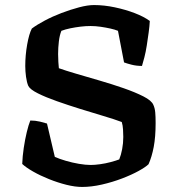

<svg xmlns="http://www.w3.org/2000/svg" viewBox="-20 -740 696 760"><path d="M305 0Q277 0 243 -8.5Q209 -17 174 -31Q139 -45 111 -61Q83 -77 68 -91Q69 -121 74 -154.5Q79 -188 86 -217Q93 -246 100 -263Q120 -263 138.5 -258.5Q157 -254 166 -251L197 -119Q215 -111 240.5 -103.5Q266 -96 292.5 -91.5Q319 -87 339 -87Q355 -87 376.5 -90Q398 -93 418.5 -98.5Q439 -104 452 -109Q459 -126 463.5 -149.5Q468 -173 468 -198Q468 -211 467 -227.5Q466 -244 462 -257Q433 -268 389 -281Q345 -294 297 -309Q249 -324 205 -339.5Q161 -355 130 -370.5Q99 -386 92 -400Q86 -414 83 -436Q80 -458 80 -479Q80 -521 87.5 -563.5Q95 -606 106 -627Q126 -642 157 -658.5Q188 -675 223.5 -688.5Q259 -702 293 -711Q327 -720 352 -720Q392 -720 434.5 -711Q477 -702 513.5 -688Q550 -674 573 -657Q572 -637 568.5 -611.5Q565 -586 561 -560Q557 -534 551.5 -513Q546 -492 542 -479Q520 -479 500.5 -484Q481 -489 471 -493L447 -618Q435 -623 417 -627Q399 -631 378.5 -634Q358 -637 338 -637Q319 -637 298.5 -634.5Q278 -632 258.5 -628Q239 -624 223 -618Q216 -601 213 -576Q210 -551 210 -526Q210 -509 211 -494.5Q212 -480 213 -470Q238 -461 280.5 -448.5Q323 -436 373 -421.5Q423 -407 469 -391Q515 -375 547.5 -358.5Q580 -342 587 -325Q593 -312 594.5 -295Q596 -278 596 -253Q596 -198 588.5 -158.5Q581 -119 568 -90Q557 -79 529 -63.5Q501 -48 463 -33.5Q425 -19 383.5 -9.5Q342 0 305 0Z"/></svg>

Font: Texturina 12pt SemiBold
Style: Regular
Weight: 600
Designer: Guillermo Torres Carreño
Foundry: Omnibus-Type
Version: Version 1.002